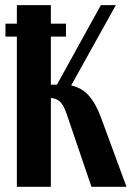

<svg xmlns="http://www.w3.org/2000/svg" viewBox="-20 -719 507 739"><path d="M466.8 0H332L234.9 -285.2Q223.6 -316.9 209.5 -328.9Q195.3 -340.8 175.8 -341.8V0H44.9V-578.1H1V-627.9H44.9V-699.2H175.8V-627.9H233.9V-578.1H175.8V-393.1H199.2L368.2 -699.2H425.8L253.9 -390.1Q294.4 -381.3 321.3 -351.6Q348.1 -321.8 368.2 -268.1Z"/></svg>

Font: Moniqa Black Paragraph
Style: Regular
Weight: 900
Designer: Rajesh Rajput
Foundry: Rajesh Rajput
Version: Version 1.000